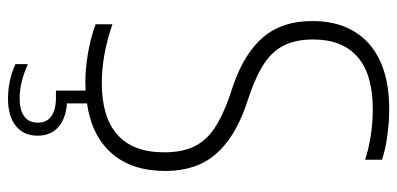

<svg xmlns="http://www.w3.org/2000/svg" viewBox="-276 -513 991 479"><g transform="rotate(90 219.5 -273.5)"><path d="M238 5V55Q275 57.5 296.8 76.2Q318.5 95 318.5 128Q318.5 163.5 293.8 182.8Q269 202 227 202Q180 202 140 183.5V152.5Q165 163.5 185.5 168.2Q206 173 226 173Q254 173 270 161.8Q286 150.5 286 127.5Q286 105 269.8 93.8Q253.5 82.5 225 82.5H206V8.5Q199 9 184.5 9Q150.5 9 112.8 2.5Q75 -4 40.5 -16.5V-58.5Q117 -32 187 -32Q272.5 -32 316.2 -71Q360 -110 360 -187.5Q360 -231.5 346 -261.2Q332 -291 301.5 -312Q271 -333 219.5 -351L191 -360.5Q111.5 -388.5 72 -435.5Q32.5 -482.5 32.5 -557Q32.5 -648 89.2 -698.5Q146 -749 253 -749Q285 -749 319.2 -744.2Q353.5 -739.5 378.5 -731V-689Q318 -708 252.5 -708Q165.5 -708 122 -670Q78.5 -632 78.5 -560Q78.5 -518 92 -489Q105.5 -460 135 -439.5Q164.5 -419 214 -401.5L242 -392Q324.5 -363.5 365.5 -315.2Q406.5 -267 406.5 -190.5Q406.5 -107.5 363 -57.2Q319.5 -7 238 5Z"/></g></svg>

Font: Encode Sans Condensed ExLight
Style: Regular
Weight: 275
Width: 3
Designer: Multiple Designers
Foundry: Impallari Type
Version: Version 2.000